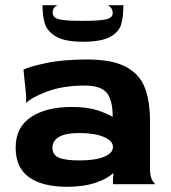

<svg xmlns="http://www.w3.org/2000/svg" viewBox="-20 -706 655 736"><path d="M575 0H413V-21L415 -40L413 -42Q394 -22 348 -6Q302 10 237 10Q143 10 91.5 -26.5Q40 -63 40 -140Q40 -218 98.5 -257Q157 -296 255 -296Q314 -296 352.5 -283.5Q391 -271 412 -258Q412 -323 389 -350.5Q366 -378 305 -378Q223 -378 163 -356Q103 -334 80 -311V-341L70 -439Q90 -450 155.5 -464Q221 -478 313 -478Q409 -478 461.5 -450.5Q514 -423 534.5 -371.5Q555 -320 555 -240V-60Q555 -35 560.5 -22Q566 -9 575 0ZM413 -143Q413 -166 378 -181Q343 -196 285 -196Q231 -196 206 -181Q181 -166 181 -140Q181 -112 206 -101.5Q231 -91 284 -91Q345 -91 379 -105Q413 -119 413 -143ZM453 -686Q453 -640 444 -611Q435 -582 401 -564Q367 -546 298 -546Q229 -546 195.5 -565.5Q162 -585 152.5 -614Q143 -643 143 -686H202Q200 -686 195.5 -683.5Q191 -681 186.5 -674.5Q182 -668 182 -657Q182 -638 206.5 -632Q231 -626 298 -626Q362 -626 387 -632Q412 -638 412 -655Q412 -666 407.5 -673Q403 -680 398.5 -683Q394 -686 392 -686Z"/></svg>

Font: Red Rose Bold
Style: Regular
Weight: 700
Designer: jaikishan Patel
Version: Version 1.000